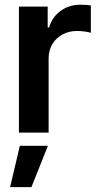

<svg xmlns="http://www.w3.org/2000/svg" viewBox="-20 -558 417 808"><path d="M59.6 -530.3H180.7V-442.4H186.5Q200.2 -487.3 235.8 -512.7Q271.5 -538.1 317.4 -538.1Q344.7 -538.1 362.3 -535.2V-419.9Q354 -422.9 336.9 -425.3Q319.8 -427.7 304.7 -427.7Q270.5 -427.7 243.2 -413.1Q215.8 -398.4 200.2 -372.1Q184.6 -345.7 184.6 -312.5V0H59.6ZM63.5 55.7H181.6L112.3 229.5H22.5Z"/></svg>

Font: Pretendard Std SemiBold
Style: Regular
Weight: 600
Designer: Base glyphs from Inter by Rasmus Andersson; Hangeul glyphs from Noto Sans CJK(Source Han Sans) by Jang Soo-young and Kan
Foundry: Kil Hyung-jin
Version: Version 1.309